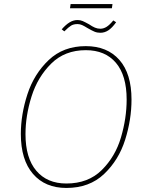

<svg xmlns="http://www.w3.org/2000/svg" viewBox="-20 -919 729 949"><path d="M533 -878H326L329 -899H536ZM413 -780Q397 -790 386 -795Q375 -800 363 -800Q344 -800 331.5 -792.5Q319 -785 298 -764L285 -774Q305 -797 324 -808.5Q343 -820 363 -820Q377 -820 388.5 -815Q400 -810 420 -799Q436 -788 449 -782.5Q462 -777 476 -777Q492 -777 507 -786.5Q522 -796 540 -818L554 -809Q534 -781 515.5 -769Q497 -757 476 -757Q460 -757 447 -762.5Q434 -768 413 -780ZM630 -427Q630 -328 598.5 -228Q567 -128 494.5 -59Q422 10 308 10Q203 10 143 -59.5Q83 -129 83 -257Q83 -353 115.5 -453Q148 -553 220.5 -622Q293 -691 404 -691Q510 -691 570 -623Q630 -555 630 -427ZM106 -256Q106 -138 159.5 -75Q213 -12 308 -12Q416 -12 483 -78.5Q550 -145 578 -240Q606 -335 606 -427Q606 -546 553 -608.5Q500 -671 404 -671Q300 -671 233 -604.5Q166 -538 136 -442.5Q106 -347 106 -256Z"/></svg>

Font: Fira Sans Thin
Style: Italic
Weight: 250
Italic angle: -8°
Designer: Carrois Corporate & Edenspiekermann AG
Foundry: Carrois Corporate GbR & Edenspiekermann AG
Version: Version 4.203